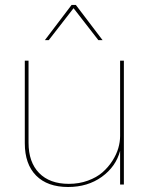

<svg xmlns="http://www.w3.org/2000/svg" viewBox="-20 -745 600 775"><path d="M254.9 9.8Q171.4 9.8 125.7 -36.4Q80.1 -82.5 80.1 -167V-500H95.2V-168.9Q95.2 -90.3 137.9 -46.6Q180.7 -2.9 257.8 -2.9Q299.3 -2.9 334.7 -15.9Q370.1 -28.8 393.6 -49.3Q417 -69.8 433.6 -95.7Q450.2 -121.6 457.5 -147Q464.8 -172.4 464.8 -195.8V-500H480V0H464.8V-136.2Q447.8 -72.3 390.9 -31.2Q334 9.8 254.9 9.8ZM161.1 -583 269 -725.1H286.1L394 -583H377L276.9 -711.9L176.8 -583Z"/></svg>

Font: Human Sans Thin
Style: Regular
Weight: 100
Designer: Tim Radville
Foundry: Continuum
Version: Version 1.000;FEAKit 1.0